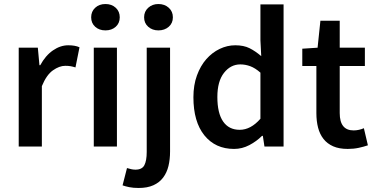

<svg xmlns="http://www.w3.org/2000/svg" viewBox="-20 -728 1863 954"><path d="M73 0V-491H168L176 -404H180Q206 -452 243 -477.5Q280 -503 319 -503Q354 -503 375 -493L355 -393Q342 -397 331 -399Q320 -401 304 -401Q275 -401 243 -378.5Q211 -356 188 -300V0Z M446 0V-491H561V0ZM504 -577Q473 -577 453 -595Q433 -613 433 -642Q433 -671 453 -689.5Q473 -708 504 -708Q535 -708 555 -689.5Q575 -671 575 -642Q575 -613 555 -595Q535 -577 504 -577Z M669 206Q642 206 622.5 202Q603 198 589 193L611 107Q621 110 631.5 112.5Q642 115 653 115Q686 115 697.5 92.5Q709 70 709 27V-491H825V25Q825 64 817 97Q809 130 790.5 154.5Q772 179 742 192.5Q712 206 669 206ZM767 -577Q737 -577 716.5 -595Q696 -613 696 -642Q696 -671 716.5 -689.5Q737 -708 767 -708Q798 -708 818.5 -689.5Q839 -671 839 -642Q839 -613 818.5 -595Q798 -577 767 -577Z M1143 12Q1050 12 995.5 -55.5Q941 -123 941 -245Q941 -305 958.5 -353Q976 -401 1005 -434Q1034 -467 1071.5 -485Q1109 -503 1149 -503Q1191 -503 1220 -488.5Q1249 -474 1278 -449L1274 -528V-706H1389V0H1294L1286 -53H1282Q1255 -26 1219 -7Q1183 12 1143 12ZM1171 -83Q1226 -83 1274 -138V-367Q1248 -390 1223.5 -399Q1199 -408 1174 -408Q1126 -408 1093 -366Q1060 -324 1060 -246Q1060 -166 1088.5 -124.5Q1117 -83 1171 -83Z M1708 12Q1665 12 1635.5 -1Q1606 -14 1587.5 -37.5Q1569 -61 1560.5 -93.5Q1552 -126 1552 -166V-400H1482V-486L1558 -491L1572 -625H1668V-491H1793V-400H1668V-166Q1668 -80 1737 -80Q1750 -80 1763.5 -83Q1777 -86 1788 -91L1808 -6Q1788 1 1762.5 6.5Q1737 12 1708 12Z"/></svg>

Font: TT Toshiba Sans Medium
Style: Regular
Weight: 500
Designer: Paul D. Hunt
Foundry: Toshiba Corporation
Version: Version 2.020;PS 2.000;hotconv 1.0.86;makeotf.lib2.5.63406